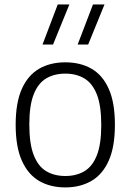

<svg xmlns="http://www.w3.org/2000/svg" viewBox="-20 -828 584 858"><path d="M272 9.5Q205 9.5 155.2 -19.2Q105.5 -48 77.8 -109.8Q50 -171.5 50 -270.5Q50 -369 77.5 -430.5Q105 -492 154.8 -520.8Q204.5 -549.5 272 -549.5Q339 -549.5 388.8 -521Q438.5 -492.5 466 -431Q493.5 -369.5 493.5 -270.5Q493.5 -172 466 -110.2Q438.5 -48.5 388.5 -19.5Q338.5 9.5 272 9.5ZM272 -41.5Q321 -41.5 357 -62.8Q393 -84 412.8 -134Q432.5 -184 432.5 -269Q432.5 -356 412.8 -406Q393 -456 357 -477.5Q321 -499 272 -499Q223 -499 186.8 -477.8Q150.5 -456.5 130.8 -406.8Q111 -357 111 -272Q111 -185 130.8 -134.8Q150.5 -84.5 186.5 -63Q222.5 -41.5 272 -41.5ZM327 -629 395.5 -808H447L374 -629ZM170 -629 238 -808H290L217 -629Z"/></svg>

Font: Encode Sans Condensed Thin Light
Style: Regular
Weight: 300
Version: Version 3.002